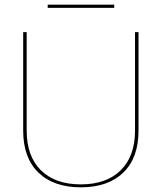

<svg xmlns="http://www.w3.org/2000/svg" viewBox="-20 -799 698 829"><path d="M578.1 -234.9Q578.1 -117.7 512.5 -54Q446.8 9.8 329.1 9.8Q211.4 9.8 145.8 -54Q80.1 -117.7 80.1 -234.9V-660.2H95.2V-234.9Q95.2 -124.5 156.7 -63.7Q218.3 -2.9 329.1 -2.9Q439 -2.9 501 -63.7Q563 -124.5 563 -234.9V-660.2H578.1ZM186 -765.1V-778.8H473.1V-765.1Z"/></svg>

Font: Human Sans Thin
Style: Regular
Weight: 100
Designer: Tim Radville
Foundry: Continuum
Version: Version 1.000;FEAKit 1.0